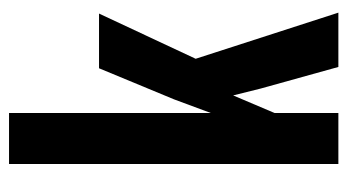

<svg xmlns="http://www.w3.org/2000/svg" viewBox="-192 -577 769 425"><g transform="rotate(-90 192.5 -364.5)"><path d="M42 0V-729H154.8V-282.2L185.1 -363.8L253.9 -529.8H375L274.9 -315.9L377 0H256.8L209 -171.9L193.8 -232.9L154.8 -141.1V0Z"/></g></svg>

Font: Lumene Sans Condensed
Style: Bold
Weight: 600
Width: 3
Designer: Deni Anggara
Version: Version 1.003;Glyphs 3.1.2 (3151)